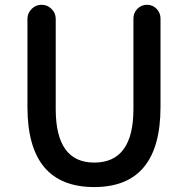

<svg xmlns="http://www.w3.org/2000/svg" viewBox="-20 -756 772 789"><path d="M367.2 12.7Q92.8 12.7 92.8 -316.4V-678.7Q92.8 -702.1 109.9 -719.2Q127 -736.3 150.4 -736.3H151.4Q174.8 -736.3 191.9 -719.2Q209 -702.1 209 -678.7V-307.6Q209 -87.9 367.2 -87.9Q528.3 -87.9 528.3 -307.6V-679.7Q528.3 -703.1 544.4 -719.7Q560.5 -736.3 584 -736.3Q607.4 -736.3 623.5 -719.7Q639.6 -703.1 639.6 -679.7V-316.4Q639.6 12.7 367.2 12.7Z"/></svg>

Font: Gen Jyuu Gothic P Medium
Style: Regular
Weight: 500
Designer: [Source Han Sans]
Ryoko NISHIZUKA  (kana & ideographs); Paul D. Hunt (Latin, Greek & Cyrillic); Wenlong ZHANG  (bopomofo
Version: Version 1.002.20150607